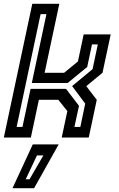

<svg xmlns="http://www.w3.org/2000/svg" viewBox="-32 -720 622 1005"><path d="M-12 0 137 -700H278.5L201.5 -339H303.5L376 -398.5L406 -540H547.5L504.5 -339L419.5 -269L474.5 -197.5L432.5 0H291L320.5 -138.5L273.5 -197.5H171.5L129.5 0ZM55 -55.5H85.5L128 -255H313.5L381.5 -166L357.5 -55.5H388.5L414 -177.5L345.5 -269.5L452.5 -358L480 -487.5H449.5L424.5 -369.5L322 -285.5H134.5L211 -646H180.5ZM33.5 265 139.5 36H275L146.5 265ZM102.5 218.5H122.5L195 93.5H161.5Z"/></svg>

Font: Tourney SemiBold
Style: Italic
Weight: 600
Italic angle: -12°
Version: Version 1.015